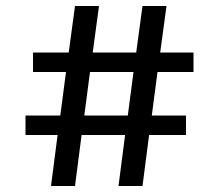

<svg xmlns="http://www.w3.org/2000/svg" viewBox="-20 -620 730 640"><path d="M209 -445 230 -600H310L289 -445H434L455 -600H535L514 -445H625V-380H505L486 -235H600V-170H477L455 0H375L397 -170H252L230 0H150L172 -170H65V-235H181L200 -380H90V-445ZM406 -235 425 -380H280L261 -235Z"/></svg>

Font: Bitter
Style: Regular
Weight: 400
Designer: Sol Matas
Foundry: Sol Matas
Version: Version 1.300;PS 001.300;hotconv 1.0.70;makeotf.lib2.5.58329